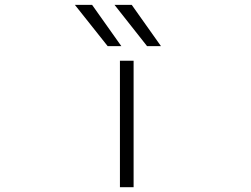

<svg xmlns="http://www.w3.org/2000/svg" viewBox="-20 -774 1040 795"><path d="M476.6 1V-522.5H533.2V1ZM588.9 -583 454.1 -753.9H525.4L646.5 -583ZM425.8 -583 290 -753.9H361.3L482.4 -583Z"/></svg>

Font: GenEi Gothic M Light
Style: Regular
Weight: 300
Designer: o_tamon (Modified); [Source Han Sans]
Ryoko NISHIZUKA  (kana & ideographs); Paul D. Hunt (Latin, Greek & Cyrillic); Wenl
Version: Version 1.1a;Original Version 1.004